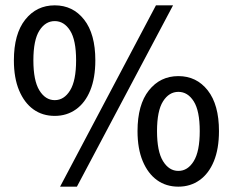

<svg xmlns="http://www.w3.org/2000/svg" viewBox="-20 -687 873 719"><path d="M185 -253Q139 -253 105 -277.5Q71 -302 51.5 -348.5Q32 -395 32 -461Q32 -560 74.5 -613.5Q117 -667 185 -667Q253 -667 295 -613.5Q337 -560 337 -461Q337 -395 318 -348.5Q299 -302 264.5 -277.5Q230 -253 185 -253ZM185 -312Q220 -312 242.5 -348.5Q265 -385 265 -461Q265 -537 242.5 -572.5Q220 -608 185 -608Q150 -608 127.5 -572.5Q105 -537 105 -461Q105 -385 127.5 -348.5Q150 -312 185 -312ZM205 12 564 -667H628L268 12ZM648 12Q602 12 568 -12.5Q534 -37 514.5 -83.5Q495 -130 495 -196Q495 -295 537.5 -348.5Q580 -402 648 -402Q716 -402 758 -348.5Q800 -295 800 -196Q800 -130 781 -83.5Q762 -37 727.5 -12.5Q693 12 648 12ZM648 -47Q683 -47 705.5 -83.5Q728 -120 728 -196Q728 -272 705.5 -307.5Q683 -343 648 -343Q613 -343 590.5 -307.5Q568 -272 568 -196Q568 -120 590.5 -83.5Q613 -47 648 -47Z"/></svg>

Font: Source Sans 3 ExtraLight Medium
Style: Regular
Weight: 500
Version: Version 3.052;hotconv 1.1.0;makeotfexe 2.6.0